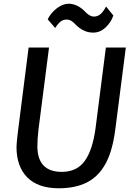

<svg xmlns="http://www.w3.org/2000/svg" viewBox="-20 -1002 712 1030"><path d="M295.5 8Q184 8 126.2 -50.5Q68.5 -109 68.5 -213.5Q68.5 -231.5 75.5 -290.5L133.5 -747H243L186.5 -308Q180.5 -255 180.5 -218.5Q180.5 -80 311.5 -80Q392 -80 434.2 -138Q476.5 -196 492.5 -313.5L548 -747H655L598 -303.5Q590.5 -247.5 577.5 -202Q564.5 -156.5 545.5 -122.5Q507.5 -54 445.5 -23Q383.5 8 295.5 8ZM480 -827Q452.5 -827 429 -838.5Q405.5 -850 389 -867Q375 -882 363.5 -889.5Q352 -897 337 -897Q319 -897 305 -886.2Q291 -875.5 276 -852L236 -898Q245.5 -919 263.5 -938.2Q281.5 -957.5 304 -969.8Q326.5 -982 349 -982Q372.5 -982 395.8 -970.2Q419 -958.5 437 -939Q461.5 -913 483 -913Q505 -913 520.8 -927.8Q536.5 -942.5 549 -967L588 -919Q576 -882.5 546.5 -854.8Q517 -827 480 -827Z"/></svg>

Font: Merriweather Sans Italic
Style: Regular
Weight: 400
Italic angle: -7.5°
Designer: Eben Sorkin
Foundry: Eben Sorkin
Version: Version 1.008; ttfautohint (v1.7.19-72a1) -l 8 -r 50 -G 200 